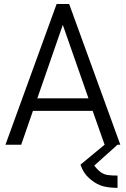

<svg xmlns="http://www.w3.org/2000/svg" viewBox="-20 -710 616 942"><path d="M434.6 -166H141.6L84 0H6.8L257.8 -690.4H319.3L570.3 0H493.2ZM414.1 -227.5 288.1 -587.9 163.1 -227.5ZM493.2 0H556.6L442.4 102.5Q460 125 475.6 135.7Q491.2 146.5 510.3 148.9Q529.3 151.4 556.6 151.4V211.9Q500 210.9 470.7 198.7Q441.4 186.5 415 162.1Q388.7 138.7 375 97.7Z"/></svg>

Font: DINish
Style: Regular
Weight: 400
Designer: Bert Driehuis
Foundry: Playbeing
Version: Version 3.008; git-95204e4c-release